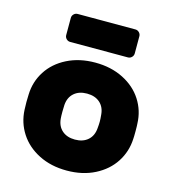

<svg xmlns="http://www.w3.org/2000/svg" viewBox="-110 -827 837 928"><g transform="rotate(15 308.0 -362.5)"><path d="M308 10Q229 10 168 -21Q107 -52 73 -104.5Q39 -157 36 -221L35 -260L36 -298Q38 -362 72 -415Q106 -468 167.5 -499Q229 -530 308 -530Q387 -530 448.5 -499Q510 -468 544 -415Q578 -362 580 -298Q581 -288 581 -260Q581 -231 580 -221Q577 -157 543 -104.5Q509 -52 448 -21Q387 10 308 10ZM400 -226Q402 -246 402 -260Q402 -274 400 -294Q397 -332 372.5 -353.5Q348 -375 308 -375Q268 -375 243.5 -353.5Q219 -332 216 -294Q215 -284 215 -260Q215 -236 216 -226Q219 -188 243.5 -166.5Q268 -145 308 -145Q348 -145 372.5 -166.5Q397 -188 400 -226ZM137 -622V-708Q137 -719 145 -727Q153 -735 164 -735H453Q464 -735 472 -727Q480 -719 480 -708V-622Q480 -611 472 -603Q464 -595 453 -595H164Q153 -595 145 -603Q137 -611 137 -622Z"/></g></svg>

Font: Rubik
Style: Regular
Weight: 700
Designer: Hubert & Fischer
Foundry: Hubert & Fischer
Version: Version 1.100